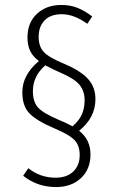

<svg xmlns="http://www.w3.org/2000/svg" viewBox="-20 -694 478 781"><path d="M301.8 -162.1Q348.1 -126 348.1 -65.9Q348.1 -5.4 309.1 30.8Q270 66.9 208 66.9Q131.8 66.9 74.2 21L95.2 -9.8Q143.1 28.8 206.1 28.8Q252 28.8 278.1 3.7Q304.2 -21.5 304.2 -63Q304.2 -101.1 283.9 -123.3Q263.7 -145.5 201.2 -171.9Q129.9 -202.1 100.3 -232.2Q70.8 -262.2 70.8 -318.8Q70.8 -389.2 138.2 -445.8Q113.3 -464.4 102.5 -487.1Q91.8 -509.8 91.8 -542Q91.8 -602.1 130.4 -637.9Q168.9 -673.8 229 -673.8Q266.6 -673.8 295.9 -661.9Q325.2 -649.9 355 -627L335 -597.2Q281.2 -636.2 231 -636.2Q186 -636.2 161.6 -611.3Q137.2 -586.4 137.2 -543.9Q137.2 -505.4 158 -482.7Q178.7 -460 244.1 -433.1Q309.1 -405.3 338.6 -372.3Q368.2 -339.4 368.2 -291Q368.2 -215.3 301.8 -162.1ZM113.8 -323.2Q113.8 -280.3 134.3 -257.1Q154.8 -233.9 217.8 -207Q247.6 -195.3 274.9 -180.2Q301.3 -202.6 312.7 -228Q324.2 -253.4 324.2 -287.1Q324.2 -323.2 303.7 -348.6Q283.2 -374 225.1 -398.9Q205.6 -406.7 164.1 -428.2Q113.8 -384.3 113.8 -323.2Z"/></svg>

Font: Fira Sans Compressed ExtraLight
Style: Regular
Weight: 250
Width: 1
Designer: Carrois Corporate & Edenspiekermann AG
Foundry: Carrois Corporate GbR & Edenspiekermann AG
Version: Version 4.203;PS 004.203;hotconv 1.0.88;makeotf.lib2.5.64775